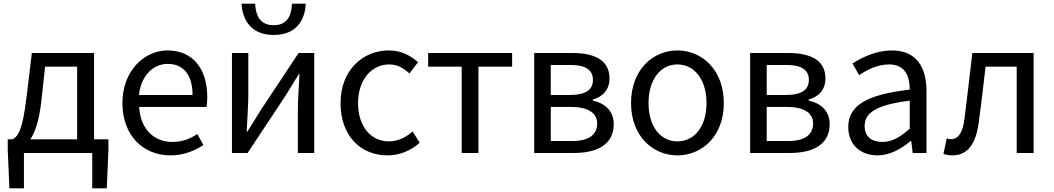

<svg xmlns="http://www.w3.org/2000/svg" viewBox="-20 -831 5726 1043"><path d="M225 -469H399V-74H145C171 -113 193 -177 205 -285ZM491 -74V-543H153L124 -302C103 -127 79 -90 48 -74H22V-17L31 192H110V0H481V192H560L569 -17V-74Z M905 13C979 13 1037 -12 1085 -43L1052 -103C1012 -76 969 -60 916 -60C813 -60 742 -134 736 -250H1102C1104 -263 1106 -282 1106 -302C1106 -457 1028 -557 890 -557C764 -557 645 -447 645 -271C645 -92 761 13 905 13ZM735 -315C746 -422 814 -484 891 -484C976 -484 1026 -425 1026 -315Z M1240 0H1325L1531 -311C1551 -344 1582 -394 1603 -428H1607C1603 -357 1598 -284 1598 -227V0H1687V-543H1602L1396 -232C1376 -199 1345 -149 1324 -116H1320C1323 -186 1329 -259 1329 -316V-543H1240ZM1467 -641C1592 -641 1637 -725 1641 -811H1566C1564 -748 1541 -694 1467 -694C1392 -694 1369 -748 1366 -811H1292C1297 -725 1342 -641 1467 -641Z M2085 13C2150 13 2212 -12 2260 -56L2221 -117C2187 -86 2143 -63 2093 -63C1993 -63 1925 -146 1925 -271C1925 -396 1997 -481 2095 -481C2139 -481 2172 -461 2204 -432L2251 -493C2212 -527 2163 -557 2092 -557C1953 -557 1830 -452 1830 -271C1830 -91 1941 13 2085 13Z M2488 0H2579V-469H2762V-543H2306V-469H2488Z M2882 0H3099C3225 0 3314 -47 3314 -156C3314 -233 3261 -271 3200 -285V-290C3256 -306 3291 -345 3291 -405C3291 -504 3210 -543 3091 -543H2882ZM2972 -315V-478H3081C3165 -478 3201 -448 3201 -397C3201 -346 3166 -315 3075 -315ZM2972 -65V-250H3083C3176 -250 3224 -216 3224 -161C3224 -100 3180 -65 3089 -65Z M3660 13C3793 13 3912 -91 3912 -271C3912 -452 3793 -557 3660 -557C3527 -557 3408 -452 3408 -271C3408 -91 3527 13 3660 13ZM3660 -63C3566 -63 3503 -146 3503 -271C3503 -396 3566 -481 3660 -481C3754 -481 3818 -396 3818 -271C3818 -146 3754 -63 3660 -63Z M4055 0H4272C4398 0 4487 -47 4487 -156C4487 -233 4434 -271 4373 -285V-290C4429 -306 4464 -345 4464 -405C4464 -504 4383 -543 4264 -543H4055ZM4145 -315V-478H4254C4338 -478 4374 -448 4374 -397C4374 -346 4339 -315 4248 -315ZM4145 -65V-250H4256C4349 -250 4397 -216 4397 -161C4397 -100 4353 -65 4262 -65Z M4747 13C4814 13 4875 -22 4927 -65H4930L4938 0H5013V-334C5013 -468 4957 -557 4825 -557C4738 -557 4661 -518 4611 -486L4647 -423C4690 -452 4747 -481 4810 -481C4899 -481 4922 -414 4922 -344C4691 -318 4588 -259 4588 -141C4588 -43 4656 13 4747 13ZM4773 -60C4719 -60 4677 -85 4677 -147C4677 -217 4739 -262 4922 -284V-132C4869 -85 4826 -60 4773 -60Z M5155 13C5234 13 5282 -47 5297 -168C5311 -268 5322 -369 5334 -469H5503V0H5595V-543H5262C5248 -425 5235 -308 5220 -191C5211 -110 5185 -75 5147 -75C5137 -75 5130 -77 5123 -79L5105 5C5121 10 5135 13 5155 13Z"/></svg>

Font: Squished Noto Sans CJK JP Regular
Style: Regular
Weight: 400
Designer: Ryoko NISHIZUKA (kana & ideographs); Paul D. Hunt (Latin, Greek & Cyrillic); Wenlong ZHANG (bopomofo); Sandoll Communica
Foundry: Adobe Systems Incorporated
Version: Version 1.004;PS 1.004;hotconv 1.0.82;makeotf.lib2.5.63406